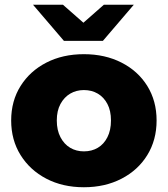

<svg xmlns="http://www.w3.org/2000/svg" viewBox="-20 -779 706 808"><path d="M333 9Q244 9 175 -27Q106 -63 66.5 -126.5Q27 -190 27 -272Q27 -354 66.5 -417Q106 -480 175 -515.5Q244 -551 333 -551Q422 -551 491.5 -515.5Q561 -480 600 -417Q639 -354 639 -272Q639 -190 600 -126.5Q561 -63 491.5 -27Q422 9 333 9ZM333 -142Q366 -142 391.5 -157Q417 -172 432 -201.5Q447 -231 447 -272Q447 -313 432 -341.5Q417 -370 391.5 -385Q366 -400 333 -400Q301 -400 275.5 -385Q250 -370 234.5 -341.5Q219 -313 219 -272Q219 -231 234.5 -201.5Q250 -172 275.5 -157Q301 -142 333 -142ZM249 -607 119 -759H245L386 -635H276L417 -759H543L413 -607Z"/></svg>

Font: Montserrat Thin ExtraBold
Style: Regular
Weight: 800
Version: Version 9.000